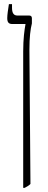

<svg xmlns="http://www.w3.org/2000/svg" viewBox="-20 -667 231 927"><path d="M92 240H99C110 234 120 229 127 221L122 -426C122 -488 127 -526 134 -554V-579C134 -588 129 -592 121 -592H64C46 -592 38 -604 38 -630V-647H23C19 -622 15 -595 15 -580C15 -560 21 -551 40 -551H103V-550C98 -522 92 -480 92 -419Z"/></svg>

Font: Noto Serif Hebrew Condensed ExtraLight
Style: Regular
Weight: 200
Width: 3
Designer: Monotype Design Team
Foundry: Monotype Imaging Inc.
Version: Version 2.004